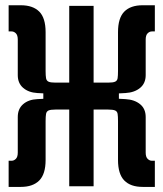

<svg xmlns="http://www.w3.org/2000/svg" viewBox="-20 -716 626 738"><path d="M372.1 -353.5 395.5 -398.4Q414.6 -398.4 422.6 -402.1Q430.7 -405.8 432.1 -415.5Q433.6 -425.3 433.6 -442.9V-592.3Q433.6 -647 457.8 -671.4Q481.9 -695.8 528.3 -695.8H575.2V-595.2H564Q554.7 -595.2 547.4 -587.9Q540 -580.6 540 -564V-427.2Q540 -396 518.6 -378.2Q497.1 -360.4 462.4 -358.4ZM13.2 2.4V-98.1H24.4Q33.7 -98.1 41 -105.5Q48.3 -112.8 48.3 -129.4V-266.1Q48.3 -297.9 69.1 -315.7Q89.8 -333.5 123.5 -335L216.3 -339.8L193.4 -294.9Q174.3 -294.9 166.5 -291.3Q158.7 -287.6 157 -278.1Q155.3 -268.6 155.3 -250.5V-101.1Q155.3 -46.9 130.9 -22.2Q106.4 2.4 60.1 2.4ZM146.5 -294.9V-398.4H252V-294.9ZM216.3 -353.5 123.5 -358.4Q89.8 -360.4 69.1 -378.2Q48.3 -396 48.3 -427.2V-564Q48.3 -580.6 41 -587.9Q33.7 -595.2 24.4 -595.2H13.2V-695.8H60.1Q106.4 -695.8 130.9 -671.4Q155.3 -647 155.3 -592.3V-442.9Q155.3 -425.3 157 -415.5Q158.7 -405.8 166.5 -402.1Q174.3 -398.4 193.4 -398.4ZM246.1 0V-693.4H339.8V0ZM528.3 2.4Q481.9 2.4 457.8 -22.2Q433.6 -46.9 433.6 -101.1V-250.5Q433.6 -268.6 432.1 -278.1Q430.7 -287.6 422.6 -291.3Q414.6 -294.9 395.5 -294.9L372.1 -339.8L462.4 -335Q497.1 -333 518.6 -315.4Q540 -297.9 540 -266.1V-129.4Q540 -112.8 547.4 -105.5Q554.7 -98.1 564 -98.1H575.2V2.4ZM336.9 -294.9V-398.4H437V-294.9Z"/></svg>

Font: Cascadia Code Medium
Style: Regular
Weight: 500
Monospace: yes
Designer: Aaron Bell
Foundry: Saja Typeworks
Version: Version 2407.024